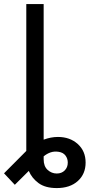

<svg xmlns="http://www.w3.org/2000/svg" viewBox="-56 -748 474 972"><path d="M231.4 204.1Q173.3 204.1 139.2 179Q105 153.8 89.8 117.2L19 187.5L-35.6 129.4L77.1 16.1V-727.5H165V-41Q201.7 -54.7 237.3 -54.7Q297.9 -54.7 337.6 -19Q377.4 16.6 377.4 75.2Q377.4 132.8 337.9 168.5Q298.3 204.1 231.4 204.1ZM165 43.5V58.6Q165 93.8 185.1 112.1Q205.1 130.4 231.4 130.4Q256.3 130.4 271.7 114.7Q287.1 99.1 287.1 75.2Q287.1 54.7 275.4 39.3Q263.7 23.9 240.7 20.5Q219.2 17.1 200.4 23.4Q181.6 29.8 165 43.5Z"/></svg>

Font: Inter-Regular
Style: Regular
Weight: 400
Designer: Rasmus Andersson
Foundry: rsms
Version: Version 4.000;git-a52131595